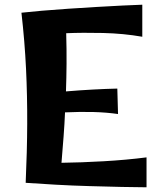

<svg xmlns="http://www.w3.org/2000/svg" viewBox="-20 -790 678 815"><path d="M89 -14Q95 -147 95.5 -265Q96 -383 90.5 -498Q85 -613 71 -736Q106 -740 158.5 -744.5Q211 -749 271 -753Q331 -757 390.5 -760.5Q450 -764 500.5 -766.5Q551 -769 584 -770V-634Q504 -648 417 -650Q330 -652 261 -649Q263 -579 262.5 -519Q262 -459 260 -402Q320 -407 376 -410Q432 -413 478 -414L481 -306Q432 -313 376.5 -314.5Q321 -316 256 -313Q254 -264 250 -211.5Q246 -159 241 -99Q323 -100 419.5 -105.5Q516 -111 602 -122V5Q560 5 496.5 3.5Q433 2 360 0Q287 -2 216.5 -6Q146 -10 89 -14Z"/></svg>

Font: Marhey SemiBold
Style: Regular
Weight: 600
Designer: Nur Syamsi & Bustanul Arifin
Foundry: Namelatype
Version: Version 1.000; ttfautohint (v1.8.4.7-5d5b)